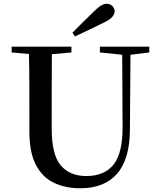

<svg xmlns="http://www.w3.org/2000/svg" viewBox="-20 -983 849 1021"><path d="M365.2 -809.1Q394 -838.4 422.9 -866.9Q451.7 -895.5 478 -920.9Q502 -944.3 517.8 -953.6Q533.7 -962.9 547.9 -962.9Q565.9 -962.9 577.9 -950.4Q589.8 -938 589.8 -922.9Q589.8 -909.7 577.9 -894.3Q565.9 -878.9 532.2 -862.8Q493.7 -844.2 455.6 -825.7Q417.5 -807.1 378.9 -789.1ZM511.2 -704.1V-734.9H773.9V-704.1L673.8 -691.9L670.9 -295.9Q670.4 -136.2 602.5 -59.1Q534.7 18.1 407.2 18.1Q326.2 18.1 265.1 -11.7Q204.1 -41.5 170.2 -107.7Q136.2 -173.8 136.2 -284.2V-397Q136.2 -471.2 136 -546.1Q135.7 -621.1 133.8 -695.8L42 -704.1V-734.9H359.9V-704.1L255.9 -694.8Q255.4 -621.6 255.1 -546.9Q254.9 -472.2 254.9 -397V-298.8Q254.9 -160.2 303 -103.5Q351.1 -46.9 439 -46.9Q535.2 -46.9 584 -107.9Q632.8 -168.9 631.8 -310.1L629.9 -691.9Z"/></svg>

Font: Source Han Serif TW SemiBold
Style: Regular
Weight: 600
Designer: Ryoko NISHIZUKA Ë•øÂ°öÊ∂ºÂ≠ê (kana & ideographs); Frank Grie√ühammer (Latin, Greek & Cyrillic); Wenlong ZHANG Âº†ÊñáÈæô 
Foundry: Adobe
Version: Version 2.003;hotconv 1.1.1;makeotfexe 2.6.0